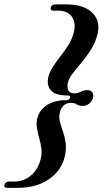

<svg xmlns="http://www.w3.org/2000/svg" viewBox="-89 -756 488 899"><path d="M239 -298.5Q241.5 -309 227.5 -309Q172.5 -309 151.2 -331.2Q130 -353.5 136 -389Q140.5 -414.5 156 -439Q171.5 -463.5 191 -488.5Q210.5 -513.5 228 -540Q245.5 -566.5 254 -595Q269 -644.5 249.2 -675.2Q229.5 -706 184.5 -706H162Q144.5 -706 149 -721.5Q153 -735.5 171 -735.5H219.5Q307.5 -735.5 346.2 -693.2Q385 -651 365 -586.5Q353.5 -548 332.5 -516.5Q311.5 -485 288.8 -458.5Q266 -432 249 -409.2Q232 -386.5 228 -365Q224.5 -344.5 231.5 -331.8Q238.5 -319 258.5 -319Q276 -319 289 -326.5Q302 -334 319 -334Q336.5 -334 343.5 -323Q350.5 -312 346 -297Q342 -282 328.8 -271Q315.5 -260 298 -260Q280.5 -260 270.8 -267.2Q261 -274.5 243 -274.5Q222.5 -274.5 209.5 -262.5Q196.5 -250.5 191.5 -231Q185.5 -209 191.5 -186.2Q197.5 -163.5 206.2 -138.5Q215 -113.5 218.8 -83.2Q222.5 -53 212.5 -16Q195.5 45.5 138 84.5Q80.5 123.5 -5.5 123.5H-54Q-73 123.5 -68 108.5Q-63.5 94 -45.5 94H-23Q22.5 94 55.2 66.2Q88 38.5 100.5 -7Q108 -35 104.8 -60.2Q101.5 -85.5 94.5 -109.8Q87.5 -134 83.8 -157.8Q80 -181.5 87 -206.5Q96.5 -242 131.8 -264.5Q167 -287 221.5 -287Q236 -287 239 -298.5Z"/></svg>

Font: Fraunces 72pt SemiBold
Style: Italic
Weight: 600
Italic angle: -16°
Version: Version 1.000;[b76b70a41]